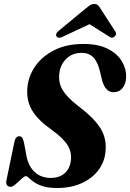

<svg xmlns="http://www.w3.org/2000/svg" viewBox="-20 -931 652 961"><path d="M266.5 10Q222.5 10 194.5 1Q166.5 -8 150 -19.8Q133.5 -31.5 124.5 -40.5Q115.5 -49.5 109.5 -49.5Q102.5 -49.5 88.2 -36.2Q74 -23 58.8 -9.5Q43.5 4 33.5 4Q22 4 15.5 -3.5Q9 -11 12 -27.5L51.5 -218Q57.5 -249 75.5 -249Q86.5 -249 91 -242Q95.5 -235 100 -217.5L112.5 -150.5Q123 -97 154.8 -68.8Q186.5 -40.5 234 -40.5Q276.5 -40.5 303 -63.2Q329.5 -86 334.5 -126.5Q340.5 -167 319 -203Q297.5 -239 239.5 -280.5Q172 -328 142.5 -375.5Q113 -423 116.5 -485Q120 -545.5 154.5 -596.8Q189 -648 250.8 -679.5Q312.5 -711 397.5 -711Q471.5 -711 519.2 -686.8Q567 -662.5 589.8 -624.5Q612.5 -586.5 611.5 -544.5Q610 -511.5 593.5 -490.5Q577 -469.5 548 -469.5Q507.5 -469.5 491 -529L480.5 -573Q469 -621.5 447 -644Q425 -666.5 388.5 -666.5Q340 -666.5 309.8 -634.8Q279.5 -603 276.5 -558.5Q272.5 -515 294.2 -479.2Q316 -443.5 369.5 -402Q427 -358.5 458.8 -321.5Q490.5 -284.5 501.5 -248.5Q512.5 -212.5 508 -171.5Q503 -119 471.5 -78Q440 -37 387.2 -13.5Q334.5 10 266.5 10ZM298 -749Q274.5 -736 264.5 -747Q253.5 -759.5 273.5 -776.5L406.5 -886.5Q419.5 -897.5 429.2 -904.2Q439 -911 451.5 -911Q464 -911 470.5 -904.5Q477 -898 484 -886.5L557.5 -772.5Q562.5 -764.5 560 -757.5Q557.5 -750.5 552.5 -747Q539 -737 525 -749L428 -810Z"/></svg>

Font: Fraunces 144pt Soft
Style: Bold Italic
Weight: 700
Italic angle: -16°
Version: Version 1.000;[b76b70a41]